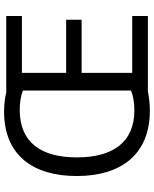

<svg xmlns="http://www.w3.org/2000/svg" viewBox="76 -842 775 968"><g transform="rotate(-90 464.0 -357.5)"><path d="M386 -725C167 -725 61 -580 61 -359C61 -137 168 10 391 10C425 10 458 6 488 0H868V-79H581V-334H849V-412H581V-635H868V-714H482C453 -721 420 -725 386 -725ZM394 -646C431 -646 464 -641 492 -630V-85C465 -74 430 -68 393 -68C230 -68 155 -178 155 -358C155 -538 230 -646 394 -646Z"/></g></svg>

Font: Noto Sans Arabic UI
Style: Regular
Weight: 400
Designer: Monotype Design Team, Nadine Chahine and Nizar Qandah
Foundry: Monotype Imaging Inc.
Version: Version 2.010